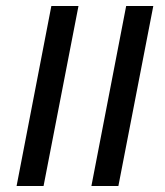

<svg xmlns="http://www.w3.org/2000/svg" viewBox="-20 -619 549 639"><path d="M150.9 -599.1H241.2L125 0H35.2ZM399.9 -599.1H490.2L374 0H284.2Z"/></svg>

Font: Liberation Sans
Style: Italic
Weight: 400
Italic angle: -12°
Designer: Steve Matteson
Foundry: Ascender Corporation
Version: Version 2.1.5